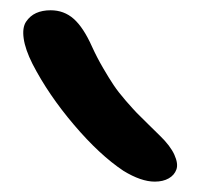

<svg xmlns="http://www.w3.org/2000/svg" viewBox="-20 -829 398 372"><path d="M279.8 -477.1Q253.4 -477.1 219.2 -498Q172.9 -528.8 123.3 -587.2Q73.7 -645.5 43 -705.1Q28.8 -733.4 25.9 -754.4Q22.9 -775.4 30.5 -786.9Q38.1 -798.3 50 -803.7Q62 -809.1 78.1 -809.1Q104 -809.1 122.8 -792.5Q141.6 -775.9 158.2 -738.8Q168 -717.3 179.7 -697.3Q191.4 -677.2 200.2 -664.1Q209 -650.9 223.6 -634Q238.3 -617.2 244.9 -610.4Q251.5 -603.5 268.6 -586.9Q285.6 -570.3 290 -565.9Q310.1 -546.4 317.9 -529.1Q325.7 -511.7 321.8 -500.7Q317.9 -489.7 306.9 -483.4Q295.9 -477.1 279.8 -477.1Z"/></svg>

Font: Shantell Sans Bouncy
Style: Regular
Weight: 400
Designer: Stephen Nixon, Anya Danilova, Shantell Martin
Foundry: Arrow Type
Version: Version 1.006;[9816181b4]